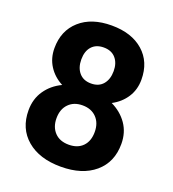

<svg xmlns="http://www.w3.org/2000/svg" viewBox="-133 -823 840 934"><g transform="rotate(20 287.0 -356.0)"><path d="M511.7 -522Q511.7 -470.2 485.8 -430.2Q460 -390.1 414.6 -366.2Q466.3 -341.3 496.6 -297.6Q526.9 -253.9 526.9 -194.8Q526.9 -100.1 462.4 -45.2Q397.9 9.8 287.1 9.8Q176.3 9.8 111.3 -45.4Q46.4 -100.6 46.4 -194.8Q46.4 -253.9 76.7 -297.9Q106.9 -341.8 158.2 -366.2Q112.8 -390.1 87.2 -430.2Q61.5 -470.2 61.5 -522Q61.5 -612.8 122.1 -666.7Q182.6 -720.7 286.6 -720.7Q390.1 -720.7 450.9 -667.2Q511.7 -613.8 511.7 -522ZM385.3 -205.1Q385.3 -251.5 358.4 -279.3Q331.5 -307.1 286.1 -307.1Q241.2 -307.1 214.4 -279.5Q187.5 -252 187.5 -205.1Q187.5 -159.7 213.9 -131.8Q240.2 -104 287.1 -104Q333 -104 359.1 -130.9Q385.3 -157.7 385.3 -205.1ZM370.6 -515.1Q370.6 -556.6 348.6 -581.8Q326.7 -606.9 286.6 -606.9Q247.1 -606.9 225.1 -582.5Q203.1 -558.1 203.1 -515.1Q203.1 -472.7 225.1 -446.8Q247.1 -420.9 287.1 -420.9Q327.1 -420.9 348.9 -446.8Q370.6 -472.7 370.6 -515.1Z"/></g></svg>

Font: Roboto
Style: Bold
Weight: 700
Designer: Google
Version: Version 2.134; 2016; ttfautohint (v1.6)